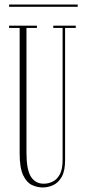

<svg xmlns="http://www.w3.org/2000/svg" viewBox="-20 -813 374 845"><path d="M168 12Q143.5 12 120.2 1Q97 -10 81.8 -42.2Q66.5 -74.5 66.5 -138V-690H20V-700H142.5V-690H96.5V-141Q96.5 -66 116.2 -35.2Q136 -4.5 172.5 -4.5Q193 -4.5 212 -13.8Q231 -23 243.2 -45.5Q255.5 -68 255.5 -108V-690H214.5V-700H313.5V-690H266.5V-108Q266.5 -61 251.8 -35Q237 -9 214.5 1.5Q192 12 168 12ZM20 -783V-793H322V-783Z"/></svg>

Font: Imbue 100pt Thin
Style: Regular
Weight: 100
Designer: Tyler Finck
Foundry: Etcetera Type Company
Version: Version 1.102; ttfautohint (v1.8.3)